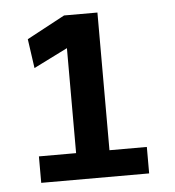

<svg xmlns="http://www.w3.org/2000/svg" viewBox="-41 -834 492 540"><g transform="rotate(-5 205.0 -563.5)"><path d="M358.9 -332H54.2V-406.7H159.2V-703.1L63.5 -655.3L51.8 -737.8L159.2 -795.4H253.4V-406.7H358.9Z"/></g></svg>

Font: Andika
Style: Bold
Weight: 700
Designer: Victor Gaultney, Annie Olsen, Julie Remington, Don Collingsworth, Eric Hays, Becca Hirsbrunner
Foundry: SIL International
Version: Version 6.101